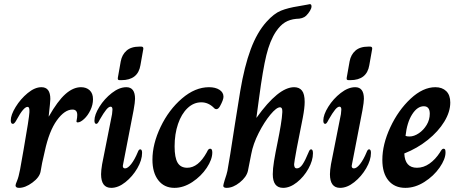

<svg xmlns="http://www.w3.org/2000/svg" viewBox="-20 -897 2211 927"><path d="M55 -2Q55 -7 62.5 -24.5Q70 -42 77 -79L94 -175Q121 -329 122 -355V-364Q122 -381 113 -381Q94 -381 61 -320Q57 -312 52 -305.5Q47 -299 42 -299Q32 -299 32 -316Q32 -342 55.5 -380.5Q79 -419 113.5 -447.5Q148 -476 180 -476Q223 -476 223 -419Q223 -407 215 -335H216Q258 -409 295.5 -442.5Q333 -476 371 -476Q397 -476 413 -461Q429 -446 429 -418Q429 -391 416.5 -365Q404 -339 386 -322.5Q368 -306 355 -306Q347 -306 350 -316Q353 -330 353 -342Q353 -368 330 -368Q292 -368 254.5 -316Q217 -264 196 -166Q181 -104 176 -69Q171 -41 136.5 -15.5Q102 10 72 10Q55 10 55 -2Z M549 -522 563 -601Q569 -633 591 -652.5Q613 -672 654 -672H662Q673 -672 672 -661L658 -582Q646 -510 566 -510H559Q552 -510 550 -512.5Q548 -515 549 -522ZM468 -56Q468 -74 473 -104L521 -346Q523 -364 523 -368Q523 -382 514 -382Q505 -382 493 -367.5Q481 -353 462 -320Q461 -318 457.5 -311.5Q454 -305 451 -302Q448 -299 445 -299Q436 -299 436 -315Q436 -343 460 -381.5Q484 -420 520 -448Q556 -476 590 -476Q632 -476 632 -420Q632 -404 625 -365L575 -107Q573 -99 573 -96Q573 -84 584 -84Q597 -84 613.5 -105Q630 -126 645 -162Q650 -176 657 -176Q666 -176 666 -159Q666 -124 643 -84.5Q620 -45 585.5 -17.5Q551 10 517 10Q468 10 468 -56Z M716 -126Q716 -202 755.5 -284.5Q795 -367 858.5 -421.5Q922 -476 989 -476Q1020 -476 1039.5 -463.5Q1059 -451 1059 -430Q1059 -415 1042 -384Q1034 -370 1025 -370Q1018 -370 1013 -376Q986 -403 952 -403Q915 -403 885.5 -375Q856 -347 839.5 -298.5Q823 -250 823 -190Q823 -136 837.5 -111.5Q852 -87 884 -87Q937 -87 978 -161Q983 -172 986.5 -175.5Q990 -179 995 -179Q1005 -179 1005 -161Q1005 -127 978 -86.5Q951 -46 908.5 -18Q866 10 822 10Q773 10 744.5 -26.5Q716 -63 716 -126Z M1058 0Q1058 -5 1065 -28Q1075 -57 1078 -72Q1088 -125 1114 -296L1140 -458Q1160 -577 1190.5 -659Q1221 -741 1267 -792Q1303 -832 1336.5 -845.5Q1370 -859 1421 -867Q1453 -872 1463 -874.5Q1473 -877 1476 -877Q1484 -877 1484 -866Q1484 -857 1476.5 -844.5Q1469 -832 1458 -821Q1442 -806 1410 -806Q1379 -803 1356 -789Q1333 -775 1312 -744Q1283 -700 1266 -630.5Q1249 -561 1231 -425L1218 -329H1219Q1324 -476 1400 -476Q1425 -476 1438 -459.5Q1451 -443 1451 -405Q1451 -376 1442 -329Q1422 -225 1413 -182Q1400 -111 1400 -104Q1400 -84 1413 -84Q1428 -84 1441 -103.5Q1454 -123 1470 -162Q1475 -176 1482 -176Q1491 -176 1491 -157Q1491 -122 1469 -82.5Q1447 -43 1413.5 -16.5Q1380 10 1347 10Q1297 10 1297 -56Q1297 -82 1303 -119Q1309 -156 1321 -214Q1329 -253 1335.5 -292Q1342 -331 1343 -355V-361Q1343 -379 1332 -379Q1315 -379 1285.5 -343.5Q1256 -308 1229 -255Q1202 -202 1193 -153L1177 -72Q1170 -42 1137.5 -16Q1105 10 1074 10Q1058 10 1058 0Z M1654 -522 1668 -601Q1674 -633 1696 -652.5Q1718 -672 1759 -672H1767Q1778 -672 1777 -661L1763 -582Q1751 -510 1671 -510H1664Q1657 -510 1655 -512.5Q1653 -515 1654 -522ZM1573 -56Q1573 -74 1578 -104L1626 -346Q1628 -364 1628 -368Q1628 -382 1619 -382Q1610 -382 1598 -367.5Q1586 -353 1567 -320Q1566 -318 1562.5 -311.5Q1559 -305 1556 -302Q1553 -299 1550 -299Q1541 -299 1541 -315Q1541 -343 1565 -381.5Q1589 -420 1625 -448Q1661 -476 1695 -476Q1737 -476 1737 -420Q1737 -404 1730 -365L1680 -107Q1678 -99 1678 -96Q1678 -84 1689 -84Q1702 -84 1718.5 -105Q1735 -126 1750 -162Q1755 -176 1762 -176Q1771 -176 1771 -159Q1771 -124 1748 -84.5Q1725 -45 1690.5 -17.5Q1656 10 1622 10Q1573 10 1573 -56Z M1826 -125Q1826 -200 1864.5 -282.5Q1903 -365 1962.5 -420.5Q2022 -476 2082 -476Q2115 -476 2134.5 -457Q2154 -438 2154 -402Q2154 -357 2125 -309.5Q2096 -262 2045.5 -221.5Q1995 -181 1932 -156Q1935 -87 1993 -87Q2025 -87 2053.5 -107Q2082 -127 2104 -161Q2109 -170 2113 -174.5Q2117 -179 2121 -179Q2127 -179 2129 -175Q2131 -171 2131 -161Q2131 -129 2102.5 -88Q2074 -47 2029 -18.5Q1984 10 1937 10Q1885 10 1855.5 -25.5Q1826 -61 1826 -125ZM2055 -348Q2055 -384 2026 -384Q1995 -384 1970 -345Q1945 -306 1938 -241Q1944 -238 1957 -238Q1979 -238 2002 -253.5Q2025 -269 2040 -294Q2055 -319 2055 -348Z"/></svg>

Font: Charm
Style: Bold
Weight: 700
Designer: Katatrad Aksorn Co.,Ltd.
Foundry: Cadson Demak Co.,Ltd.
Version: Version 1.001